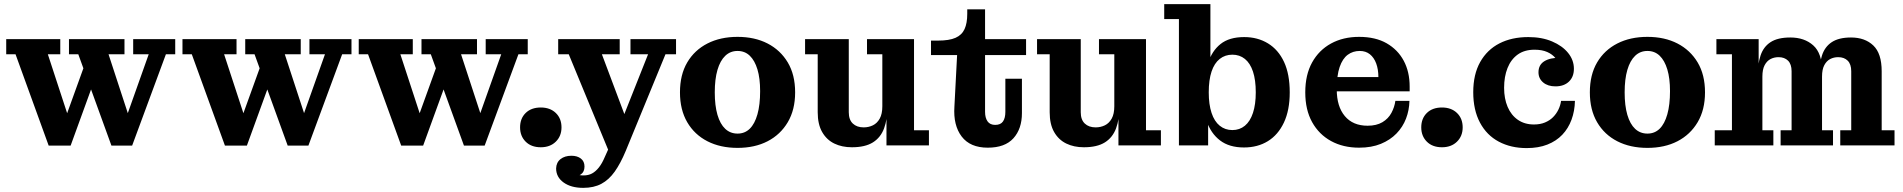

<svg xmlns="http://www.w3.org/2000/svg" viewBox="-20 -702 9186 927"><path d="M518 1 358 -440H313V-513H581V-440H504L614 -104L579 -105L698 -440H623V-513H826V-440H781L618 1ZM215 1 55 -440H10V-513H271V-440H211L321 -104L286 -105L398 -415L429 -296L321 1Z M1369 1 1209 -440H1164V-513H1432V-440H1355L1465 -104L1430 -105L1549 -440H1474V-513H1677V-440H1632L1469 1ZM1066 1 906 -440H861V-513H1122V-440H1062L1172 -104L1137 -105L1249 -415L1280 -296L1172 1Z M2220 1 2060 -440H2015V-513H2283V-440H2206L2316 -104L2281 -105L2400 -440H2325V-513H2528V-440H2483L2320 1ZM1917 1 1757 -440H1712V-513H1973V-440H1913L2023 -104L1988 -105L2100 -415L2131 -296L2023 1Z M2591 9Q2545 9 2518 -18Q2491 -45 2491 -87Q2491 -130 2518 -156.5Q2545 -183 2591 -183Q2636 -183 2663.5 -156.5Q2691 -130 2691 -87Q2691 -45 2663.5 -18Q2636 9 2591 9Z M2797 145Q2821 145 2838.5 135.5Q2856 126 2871.5 106.5Q2887 87 2900 56L2962 -82L2976 -105L3109 -440H3024V-513H3244V-440H3193L3001 27Q2976 87 2948 126.5Q2920 166 2883.5 185.5Q2847 205 2796 205ZM2941 81 2726 -440H2675V-513H2972V-440H2886L3011 -107ZM2739 50Q2767 50 2784.5 63.5Q2802 77 2802 102Q2802 128 2784.5 140Q2767 152 2740 153L2737 117Q2744 132 2760 138.5Q2776 145 2797 145L2796 205Q2737 205 2701 179Q2665 153 2665 111Q2666 82 2686.5 66Q2707 50 2739 50Z M3541 12Q3458 12 3395.5 -20Q3333 -52 3298 -112Q3263 -172 3263 -256Q3263 -341 3298 -400.5Q3333 -460 3395.5 -492Q3458 -524 3541 -524Q3624 -524 3686 -492Q3748 -460 3783.5 -400.5Q3819 -341 3819 -256Q3819 -172 3783.5 -112Q3748 -52 3686 -20Q3624 12 3541 12ZM3541 -57Q3576 -57 3600 -80.5Q3624 -104 3637 -150Q3650 -196 3650 -262Q3650 -324 3637 -367Q3624 -410 3600 -433Q3576 -456 3541 -456Q3506 -456 3481.5 -432.5Q3457 -409 3444 -364.5Q3431 -320 3431 -256Q3431 -192 3444 -147.5Q3457 -103 3481.5 -80Q3506 -57 3541 -57Z M4093 9Q4045 9 4008 -9Q3971 -27 3949.5 -64.5Q3928 -102 3928 -160V-440H3867V-513H4078V-160Q4078 -124 4097.5 -105.5Q4117 -87 4150 -87Q4174 -87 4194.5 -97Q4215 -107 4227.5 -129.5Q4240 -152 4240 -189L4265 -190Q4265 -127 4248.5 -82.5Q4232 -38 4194.5 -14.5Q4157 9 4093 9ZM4260 0V-162L4240 -158V-440H4166V-513H4393V-73H4465V0Z M4749 11Q4664 11 4623 -43Q4582 -97 4588 -187L4601 -436H4475V-506H4509Q4563 -506 4593.5 -519.5Q4624 -533 4637 -561.5Q4650 -590 4650 -635V-657H4736V-162Q4736 -133 4748 -116Q4760 -99 4785 -99Q4811 -99 4822.5 -115.5Q4834 -132 4834 -162V-322H4914V-156Q4914 -80 4873 -34.5Q4832 11 4749 11ZM4736 -436V-513H4934V-436Z M5213 9Q5165 9 5128 -9Q5091 -27 5069.5 -64.5Q5048 -102 5048 -160V-440H4987V-513H5198V-160Q5198 -124 5217.5 -105.5Q5237 -87 5270 -87Q5294 -87 5314.5 -97Q5335 -107 5347.5 -129.5Q5360 -152 5360 -189L5385 -190Q5385 -127 5368.5 -82.5Q5352 -38 5314.5 -14.5Q5277 9 5213 9ZM5380 0V-162L5360 -158V-440H5286V-513H5513V-73H5585V0Z M5986 10Q5915 10 5870.5 -24Q5826 -58 5805.5 -118.5Q5785 -179 5785 -255L5794 -257Q5794 -337 5812.5 -396.5Q5831 -456 5873 -489.5Q5915 -523 5987 -523Q6052 -523 6102 -492.5Q6152 -462 6179.5 -403Q6207 -344 6207 -256Q6207 -170 6179 -110.5Q6151 -51 6101.5 -20.5Q6052 10 5986 10ZM5930 -74Q5965 -74 5990.5 -95Q6016 -116 6029.5 -157Q6043 -198 6043 -256Q6043 -316 6029.5 -356.5Q6016 -397 5990.5 -417.5Q5965 -438 5930 -438Q5895 -438 5869 -417.5Q5843 -397 5829.5 -356.5Q5816 -316 5816 -256Q5816 -198 5829.5 -157Q5843 -116 5869 -95Q5895 -74 5930 -74ZM5672 0V-610H5601V-682H5824V-372L5800 -261L5813 -129V0Z M6542 11Q6465 11 6406.5 -21Q6348 -53 6315 -112.5Q6282 -172 6282 -256Q6282 -341 6315 -400.5Q6348 -460 6406.5 -492Q6465 -524 6542 -524L6545 -456Q6512 -456 6487 -437.5Q6462 -419 6448 -378.5Q6434 -338 6434 -270Q6434 -188 6473 -141.5Q6512 -95 6583 -95Q6626 -95 6654.5 -112Q6683 -129 6698 -157Q6713 -185 6717 -215H6785Q6784 -170 6768.5 -129.5Q6753 -89 6722.5 -57.5Q6692 -26 6647 -7.5Q6602 11 6542 11ZM6358 -261V-330H6635L6786 -284V-261ZM6635 -330Q6635 -367 6624.5 -395.5Q6614 -424 6594 -440Q6574 -456 6545 -456L6542 -524Q6621 -524 6675 -493Q6729 -462 6757.5 -408.5Q6786 -355 6786 -284Z M6942 9Q6896 9 6869 -18Q6842 -45 6842 -87Q6842 -130 6869 -156.5Q6896 -183 6942 -183Q6987 -183 7014.5 -156.5Q7042 -130 7042 -87Q7042 -45 7014.5 -18Q6987 9 6942 9Z M7351 13Q7275 13 7216.5 -18Q7158 -49 7125.5 -110Q7093 -171 7093 -257Q7093 -343 7126.5 -402.5Q7160 -462 7219.5 -492.5Q7279 -523 7359 -523L7389 -462Q7340 -462 7307.5 -438.5Q7275 -415 7258.5 -373.5Q7242 -332 7242 -278Q7242 -226 7259 -186Q7276 -146 7308.5 -123.5Q7341 -101 7386 -101Q7416 -101 7439 -110.5Q7462 -120 7478 -136Q7494 -152 7504 -172.5Q7514 -193 7517 -215H7584Q7583 -166 7567.5 -124Q7552 -82 7523 -51.5Q7494 -21 7451 -4Q7408 13 7351 13ZM7490 -285Q7453 -285 7430.5 -304Q7408 -323 7408 -353Q7408 -389 7436.5 -406.5Q7465 -424 7513 -423V-380Q7506 -402 7490.5 -421Q7475 -440 7450 -451Q7425 -462 7389 -462L7359 -523Q7424 -523 7473.5 -502Q7523 -481 7551 -446.5Q7579 -412 7579 -370Q7579 -331 7555 -308Q7531 -285 7490 -285Z M7934 12Q7851 12 7788.5 -20Q7726 -52 7691 -112Q7656 -172 7656 -256Q7656 -341 7691 -400.5Q7726 -460 7788.5 -492Q7851 -524 7934 -524Q8017 -524 8079 -492Q8141 -460 8176.5 -400.5Q8212 -341 8212 -256Q8212 -172 8176.5 -112Q8141 -52 8079 -20Q8017 12 7934 12ZM7934 -57Q7969 -57 7993 -80.5Q8017 -104 8030 -150Q8043 -196 8043 -262Q8043 -324 8030 -367Q8017 -410 7993 -433Q7969 -456 7934 -456Q7899 -456 7874.5 -432.5Q7850 -409 7837 -364.5Q7824 -320 7824 -256Q7824 -192 7837 -147.5Q7850 -103 7874.5 -80Q7899 -57 7934 -57Z M8259 0V-73H8342V-440H8267V-513H8471V-345L8489 -347V-73H8542V0ZM8577 0V-73H8630V-358Q8630 -392 8613 -409Q8596 -426 8567 -426Q8546 -426 8528.5 -417Q8511 -408 8500 -387.5Q8489 -367 8489 -332L8466 -331Q8466 -391 8480 -433.5Q8494 -476 8528.5 -498.5Q8563 -521 8624 -521Q8692 -521 8734.5 -483Q8777 -445 8777 -361V-73H8830V0ZM8865 0V-73H8918V-358Q8918 -392 8901 -409Q8884 -426 8855 -426Q8834 -426 8816.5 -417Q8799 -408 8788 -387.5Q8777 -367 8777 -332L8763 -331Q8763 -391 8776.5 -433.5Q8790 -476 8824 -498.5Q8858 -521 8917 -521Q8984 -521 9024.5 -482.5Q9065 -444 9065 -358V-73H9127V0Z"/></svg>

Font: Montagu Slab 144pt SemiBold
Style: Regular
Weight: 600
Version: Version 1.000